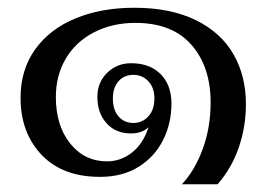

<svg xmlns="http://www.w3.org/2000/svg" viewBox="-20 -446 690 495"><path d="M523 -182Q523 -274 473.5 -330.5Q424 -387 329 -387Q270 -387 223 -363Q176 -339 150 -295.5Q124 -252 124 -196Q124 -122 161 -76Q198 -30 256 -30Q291 -30 320 -52.5Q349 -75 363 -118Q346 -102 318 -102Q278 -102 254.5 -128.5Q231 -155 231 -196Q231 -234 256.5 -258.5Q282 -283 318 -283Q366 -283 394 -255Q422 -227 422 -179Q422 -128 400.5 -85Q379 -42 337.5 -16Q296 10 238 10Q141 10 87 -47Q33 -104 33 -194Q33 -266 70.5 -318.5Q108 -371 174.5 -398.5Q241 -426 326 -426Q420 -426 485 -394Q550 -362 582 -306Q614 -250 614 -178Q614 -119 595.5 -65.5Q577 -12 541 29H449Q482 -6 502.5 -61.5Q523 -117 523 -182ZM378 -192Q378 -220 362.5 -236.5Q347 -253 324 -253Q300 -253 285.5 -236.5Q271 -220 271 -192Q271 -163 285.5 -146Q300 -129 324 -129Q347 -129 362.5 -146Q378 -163 378 -192Z"/></svg>

Font: TavirajRegular
Style: Regular
Weight: 400
Designer: Katatrad Team
Foundry: CadsonDemak
Version: Version 1.000